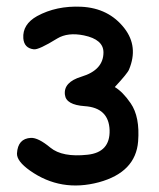

<svg xmlns="http://www.w3.org/2000/svg" viewBox="-20 -532 479 579"><path d="M225.6 -300.8Q170.9 -284.2 175.8 -246.1Q179.2 -215.8 235.4 -211.9Q308.1 -207 310.5 -139.6Q312.5 -72.8 244.1 -65.4Q168 -57.1 131.8 -86.9Q95.2 -117.2 73.2 -116.2Q33.7 -114.3 31.2 -69.3Q30.3 -45.9 70.3 -17.6Q163.6 48.3 278.3 17.6Q389.2 -12.7 396.5 -105.5Q402.3 -179.7 374 -220.7Q350.6 -254.9 326.2 -269.5Q365.2 -311.5 369.1 -322.3Q397.9 -391.1 355.5 -446.3Q308.1 -507.8 224.6 -511.7Q149.9 -515.1 91.8 -483.4Q47.4 -458.5 50.3 -416.5Q52.7 -386.7 82 -383.3Q96.7 -381.3 152.8 -416Q184.6 -435.1 232.9 -425.3Q292 -413.1 292 -374Q292 -320.8 225.6 -300.8Z"/></svg>

Font: Comic Relief
Style: Regular
Weight: 400
Designer: Jeff Davis
Foundry: Loudifier
Version: Version 1.0